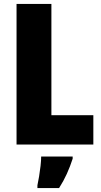

<svg xmlns="http://www.w3.org/2000/svg" viewBox="-20 -734 514 975"><path d="M64 0V-714H241V-149H454V0ZM349 72Q336 112 319.5 148.5Q303 185 280 221H170V207Q174 189 178.5 162Q183 135 186 108Q189 81 189 61H349Z"/></svg>

Font: Noto Sans Gujarati UI Condensed Black
Style: Regular
Weight: 900
Width: 3
Designer: Jelle Bosma - Monotype Design Team, Universal Thirst
Foundry: Monotype Imaging Inc.
Version: Version 2.106; ttfautohint (v1.8.4.7-5d5b)